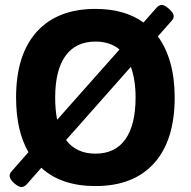

<svg xmlns="http://www.w3.org/2000/svg" viewBox="-20 -744 771 776"><path d="M366 -708Q484 -708 560 -653L612 -712Q622 -724 634 -724Q642 -724 653.5 -716Q665 -708 673.5 -697.5Q682 -687 682 -678Q682 -668 672 -658L618 -597Q651 -552 668.5 -490Q686 -428 686 -350Q686 -177 603 -84.5Q520 8 366 8Q227 8 147 -66L89 0Q78 12 67 12Q59 12 47.5 4.5Q36 -3 27.5 -13.5Q19 -24 19 -34Q19 -44 29 -54L95 -129Q45 -215 45 -350Q45 -523 128.5 -615.5Q212 -708 366 -708ZM509 -474 247 -178Q288 -123 366 -123Q446 -123 487 -181.5Q528 -240 528 -350Q528 -387 523 -418Q518 -449 509 -474ZM366 -576Q286 -576 244.5 -518Q203 -460 203 -350Q203 -324 205 -302Q207 -280 211 -260L463 -544Q425 -576 366 -576Z"/></svg>

Font: Asap VF Beta
Style: Regular
Weight: 400
Designer: Pablo Cosgaya
Foundry: Pablo Cosgaya
Version: Version 1.007